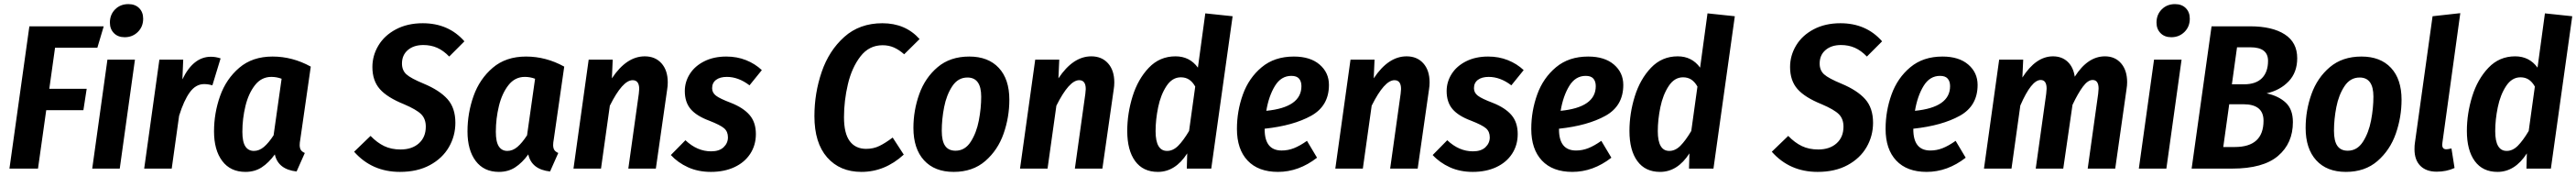

<svg xmlns="http://www.w3.org/2000/svg" viewBox="-20 -820 12543 856"><path d="M454 -588H248L220 -388H402L386 -284H205L165 0H26L123 -692H485Z M563 0H429L503 -530H637ZM515 -710Q515 -749 540.5 -774.5Q566 -800 605 -800Q638 -800 657.5 -780.5Q677 -761 677 -729Q677 -690 651 -664.5Q625 -639 587 -639Q554 -639 534.5 -659Q515 -679 515 -710Z M1054 -536 1014 -405Q993 -411 974 -411Q933 -411 904 -371Q875 -331 852 -257L816 0H682L756 -530H872L868 -434Q921 -544 1007 -544Q1030 -544 1054 -536Z M1493 -496 1442 -142Q1439 -126 1439 -115Q1439 -100 1444.5 -91Q1450 -82 1464 -76L1424 14Q1334 4 1318 -69Q1288 -28 1254 -6Q1220 16 1175 16Q1102 16 1062 -37Q1022 -90 1022 -181Q1022 -270 1051.5 -353Q1081 -436 1145 -490.5Q1209 -545 1307 -545Q1404 -545 1493 -496ZM1160 -179Q1160 -130 1174.5 -108Q1189 -86 1216 -86Q1242 -86 1265 -105.5Q1288 -125 1312 -162L1351 -437Q1327 -446 1301 -446Q1253 -446 1221.5 -406Q1190 -366 1175 -304.5Q1160 -243 1160 -179Z M2241 -619 2167 -545Q2139 -574 2108.5 -587.5Q2078 -601 2041 -601Q1994 -601 1965.5 -576.5Q1937 -552 1937 -511Q1937 -478 1958.5 -458.5Q1980 -439 2043 -413Q2120 -381 2158.5 -338Q2197 -295 2197 -223Q2197 -159 2165.5 -104.5Q2134 -50 2073 -17Q2012 16 1927 16Q1791 16 1704 -82L1784 -159Q1816 -126 1850.5 -109.5Q1885 -93 1930 -93Q1986 -93 2019.5 -123Q2053 -153 2053 -204Q2053 -242 2030.5 -264.5Q2008 -287 1947 -313Q1865 -346 1829 -387Q1793 -428 1793 -494Q1793 -550 1822.5 -599Q1852 -648 1908 -677.5Q1964 -707 2038 -707Q2164 -707 2241 -619Z M2727 -496 2676 -142Q2673 -126 2673 -115Q2673 -100 2678.5 -91Q2684 -82 2698 -76L2658 14Q2568 4 2552 -69Q2522 -28 2488 -6Q2454 16 2409 16Q2336 16 2296 -37Q2256 -90 2256 -181Q2256 -270 2285.5 -353Q2315 -436 2379 -490.5Q2443 -545 2541 -545Q2638 -545 2727 -496ZM2394 -179Q2394 -130 2408.5 -108Q2423 -86 2450 -86Q2476 -86 2499 -105.5Q2522 -125 2546 -162L2585 -437Q2561 -446 2535 -446Q2487 -446 2455.5 -406Q2424 -366 2409 -304.5Q2394 -243 2394 -179Z M3231 -419Q3231 -402 3228 -384L3173 0H3039L3090 -364Q3092 -382 3092 -387Q3092 -430 3060 -430Q3011 -430 2949 -306L2906 0H2772L2846 -530H2963L2959 -439Q3030 -546 3119 -546Q3170 -546 3200.5 -512Q3231 -478 3231 -419Z M3689 -479 3629 -405Q3575 -446 3519 -446Q3485 -446 3466 -431.5Q3447 -417 3447 -391Q3447 -369 3466 -354.5Q3485 -340 3538 -320Q3599 -296 3629.5 -260.5Q3660 -225 3660 -168Q3660 -114 3632.5 -72Q3605 -30 3555.5 -7Q3506 16 3441 16Q3379 16 3329.5 -6.5Q3280 -29 3246 -66L3317 -138Q3374 -84 3442 -84Q3482 -84 3503 -104Q3524 -124 3524 -152Q3524 -180 3505.5 -196Q3487 -212 3433 -233Q3371 -256 3342.5 -289.5Q3314 -323 3314 -377Q3314 -422 3338.5 -460.5Q3363 -499 3409 -522Q3455 -545 3516 -545Q3568 -545 3612 -527.5Q3656 -510 3689 -479Z M4457 -630 4382 -556Q4357 -578 4332 -589Q4307 -600 4277 -600Q4211 -600 4169 -545.5Q4127 -491 4108 -410.5Q4089 -330 4089 -250Q4089 -171 4117 -133.5Q4145 -96 4197 -96Q4232 -96 4261 -110Q4290 -124 4326 -151L4380 -68Q4288 16 4174 16Q4069 16 4007 -54.5Q3945 -125 3945 -255Q3945 -367 3980.5 -470.5Q4016 -574 4090.5 -640.5Q4165 -707 4276 -707Q4388 -707 4457 -630Z M4427 -198Q4427 -283 4455.5 -362.5Q4484 -442 4545 -493.5Q4606 -545 4699 -545Q4791 -545 4842.5 -490Q4894 -435 4894 -335Q4894 -250 4866 -170Q4838 -90 4777 -37Q4716 16 4623 16Q4530 16 4478.5 -40.5Q4427 -97 4427 -198ZM4757 -350Q4757 -443 4690 -443Q4644 -443 4616 -400.5Q4588 -358 4576.5 -299Q4565 -240 4565 -184Q4565 -134 4581.5 -110.5Q4598 -87 4632 -87Q4678 -87 4706 -130.5Q4734 -174 4745.5 -234Q4757 -294 4757 -350Z M5405 -419Q5405 -402 5402 -384L5347 0H5213L5264 -364Q5266 -382 5266 -387Q5266 -430 5234 -430Q5185 -430 5123 -306L5080 0H4946L5020 -530H5137L5133 -439Q5204 -546 5293 -546Q5344 -546 5374.5 -512Q5405 -478 5405 -419Z M5981 -741 5877 0H5758L5760 -74Q5702 16 5617 16Q5545 16 5506.5 -36.5Q5468 -89 5468 -183Q5468 -268 5494 -351.5Q5520 -435 5573 -490.5Q5626 -546 5703 -546Q5772 -546 5812 -491L5848 -755ZM5606 -182Q5606 -86 5662 -86Q5691 -86 5716 -111Q5741 -136 5769 -183L5799 -399Q5786 -422 5769 -433Q5752 -444 5729 -444Q5687 -444 5659 -401.5Q5631 -359 5618.5 -298.5Q5606 -238 5606 -182Z M6450 -407Q6450 -305 6363.5 -257Q6277 -209 6137 -194V-191Q6137 -88 6220 -88Q6251 -88 6280 -99.5Q6309 -111 6343 -135L6392 -53Q6303 16 6202 16Q6106 16 6054 -39Q6002 -94 6002 -193Q6002 -280 6031 -360.5Q6060 -441 6122.5 -493Q6185 -545 6279 -545Q6359 -545 6404.5 -506Q6450 -467 6450 -407ZM6316 -401Q6316 -424 6304.5 -437.5Q6293 -451 6267 -451Q6217 -451 6187 -402Q6157 -353 6145 -281Q6316 -298 6316 -401Z M6940 -419Q6940 -402 6937 -384L6882 0H6748L6799 -364Q6801 -382 6801 -387Q6801 -430 6769 -430Q6720 -430 6658 -306L6615 0H6481L6555 -530H6672L6668 -439Q6739 -546 6828 -546Q6879 -546 6909.5 -512Q6940 -478 6940 -419Z M7398 -479 7338 -405Q7284 -446 7228 -446Q7194 -446 7175 -431.5Q7156 -417 7156 -391Q7156 -369 7175 -354.5Q7194 -340 7247 -320Q7308 -296 7338.5 -260.5Q7369 -225 7369 -168Q7369 -114 7341.5 -72Q7314 -30 7264.5 -7Q7215 16 7150 16Q7088 16 7038.5 -6.5Q6989 -29 6955 -66L7026 -138Q7083 -84 7151 -84Q7191 -84 7212 -104Q7233 -124 7233 -152Q7233 -180 7214.5 -196Q7196 -212 7142 -233Q7080 -256 7051.5 -289.5Q7023 -323 7023 -377Q7023 -422 7047.5 -460.5Q7072 -499 7118 -522Q7164 -545 7225 -545Q7277 -545 7321 -527.5Q7365 -510 7398 -479Z M7883 -407Q7883 -305 7796.5 -257Q7710 -209 7570 -194V-191Q7570 -88 7653 -88Q7684 -88 7713 -99.5Q7742 -111 7776 -135L7825 -53Q7736 16 7635 16Q7539 16 7487 -39Q7435 -94 7435 -193Q7435 -280 7464 -360.5Q7493 -441 7555.5 -493Q7618 -545 7712 -545Q7792 -545 7837.5 -506Q7883 -467 7883 -407ZM7749 -401Q7749 -424 7737.5 -437.5Q7726 -451 7700 -451Q7650 -451 7620 -402Q7590 -353 7578 -281Q7749 -298 7749 -401Z M8426 -741 8322 0H8203L8205 -74Q8147 16 8062 16Q7990 16 7951.5 -36.5Q7913 -89 7913 -183Q7913 -268 7939 -351.5Q7965 -435 8018 -490.5Q8071 -546 8148 -546Q8217 -546 8257 -491L8293 -755ZM8051 -182Q8051 -86 8107 -86Q8136 -86 8161 -111Q8186 -136 8214 -183L8244 -399Q8231 -422 8214 -433Q8197 -444 8174 -444Q8132 -444 8104 -401.5Q8076 -359 8063.5 -298.5Q8051 -238 8051 -182Z M9143 -619 9069 -545Q9041 -574 9010.5 -587.5Q8980 -601 8943 -601Q8896 -601 8867.5 -576.5Q8839 -552 8839 -511Q8839 -478 8860.5 -458.5Q8882 -439 8945 -413Q9022 -381 9060.5 -338Q9099 -295 9099 -223Q9099 -159 9067.5 -104.5Q9036 -50 8975 -17Q8914 16 8829 16Q8693 16 8606 -82L8686 -159Q8718 -126 8752.5 -109.5Q8787 -93 8832 -93Q8888 -93 8921.5 -123Q8955 -153 8955 -204Q8955 -242 8932.5 -264.5Q8910 -287 8849 -313Q8767 -346 8731 -387Q8695 -428 8695 -494Q8695 -550 8724.5 -599Q8754 -648 8810 -677.5Q8866 -707 8940 -707Q9066 -707 9143 -619Z M9608 -407Q9608 -305 9521.5 -257Q9435 -209 9295 -194V-191Q9295 -88 9378 -88Q9409 -88 9438 -99.5Q9467 -111 9501 -135L9550 -53Q9461 16 9360 16Q9264 16 9212 -39Q9160 -94 9160 -193Q9160 -280 9189 -360.5Q9218 -441 9280.5 -493Q9343 -545 9437 -545Q9517 -545 9562.5 -506Q9608 -467 9608 -407ZM9474 -401Q9474 -424 9462.5 -437.5Q9451 -451 9425 -451Q9375 -451 9345 -402Q9315 -353 9303 -281Q9474 -298 9474 -401Z M10336 -420Q10336 -404 10333 -386L10278 0H10144L10195 -364Q10197 -384 10197 -389Q10197 -431 10168 -431Q10145 -431 10121 -399Q10097 -367 10070 -310L10025 0H9891L9942 -364Q9944 -384 9944 -389Q9944 -431 9915 -431Q9870 -431 9816 -307L9773 0H9639L9713 -530H9830L9826 -443Q9892 -546 9975 -546Q10018 -546 10046 -520Q10074 -494 10081 -447Q10144 -546 10228 -546Q10277 -546 10306.5 -512Q10336 -478 10336 -420Z M10527 0H10393L10467 -530H10601ZM10479 -710Q10479 -749 10504.5 -774.5Q10530 -800 10569 -800Q10602 -800 10621.5 -780.5Q10641 -761 10641 -729Q10641 -690 10615 -664.5Q10589 -639 10551 -639Q10518 -639 10498.5 -659Q10479 -679 10479 -710Z M11143 -226Q11143 -123 11070.5 -61.5Q10998 0 10847 0H10650L10747 -692H10935Q11042 -692 11103 -653Q11164 -614 11164 -537Q11164 -468 11122.5 -424.5Q11081 -381 11015 -366Q11074 -353 11108.5 -320.5Q11143 -288 11143 -226ZM10871 -590 10846 -410H10905Q10963 -410 10992.5 -440Q11022 -470 11022 -524Q11022 -590 10936 -590ZM11000 -233Q11000 -313 10902 -313H10833L10804 -105H10860Q11000 -105 11000 -233Z M11205 -198Q11205 -283 11233.5 -362.5Q11262 -442 11323 -493.5Q11384 -545 11477 -545Q11569 -545 11620.5 -490Q11672 -435 11672 -335Q11672 -250 11644 -170Q11616 -90 11555 -37Q11494 16 11401 16Q11308 16 11256.5 -40.5Q11205 -97 11205 -198ZM11535 -350Q11535 -443 11468 -443Q11422 -443 11394 -400.5Q11366 -358 11354.5 -299Q11343 -240 11343 -184Q11343 -134 11359.5 -110.5Q11376 -87 11410 -87Q11456 -87 11484 -130.5Q11512 -174 11523.5 -234Q11535 -294 11535 -350Z M11871 -127 11870 -116Q11870 -94 11890 -94Q11897 -94 11915 -98L11930 -3Q11891 15 11843 15Q11792 15 11763.5 -13.5Q11735 -42 11735 -94Q11735 -114 11737 -125L11823 -741L11958 -756Z M12503 -741 12399 0H12280L12282 -74Q12224 16 12139 16Q12067 16 12028.5 -36.5Q11990 -89 11990 -183Q11990 -268 12016 -351.5Q12042 -435 12095 -490.5Q12148 -546 12225 -546Q12294 -546 12334 -491L12370 -755ZM12128 -182Q12128 -86 12184 -86Q12213 -86 12238 -111Q12263 -136 12291 -183L12321 -399Q12308 -422 12291 -433Q12274 -444 12251 -444Q12209 -444 12181 -401.5Q12153 -359 12140.5 -298.5Q12128 -238 12128 -182Z"/></svg>

Font: Fira Sans Condensed SemiBold
Style: Italic
Weight: 600
Width: 3
Italic angle: -8°
Designer: bBox Type GmbH & Carrois Corporate GbR & Edenspiekermann AG
Foundry: bBox Type GmbH & Carrois Corporate GbR & Edenspiekermann AG
Version: Version 4.301